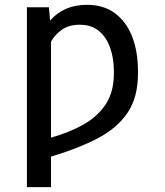

<svg xmlns="http://www.w3.org/2000/svg" viewBox="-20 -558 671 781"><path d="M183.6 -474.1Q210.2 -505.3 247.7 -521.8Q285.2 -538.4 333.8 -538.4Q401.3 -538.4 447.4 -504.3Q493.6 -470.2 517.4 -409.4Q541.2 -348.7 541.2 -268.5V-258.5Q541.2 -161.6 498.4 -98.7Q455.6 -35.9 376.2 5.3Q296.9 46.5 187.5 79.2V203.1H89.5V-528.4H179ZM187.5 1.8Q261.7 -18.8 319.6 -51.5Q377.5 -84.2 410.3 -134.4Q443.2 -184.7 443.2 -258.5V-268.5Q443.2 -319.6 428.4 -362.6Q413.7 -405.5 383 -431.5Q352.3 -457.4 304 -457.4Q261.7 -457.4 233.3 -438.2Q204.9 -419 187.5 -388.8Z"/></svg>

Font: Inter UI
Style: Regular
Weight: 400
Designer: Rasmus Andersson
Foundry: rsms
Version: 3.2;8d6f07862